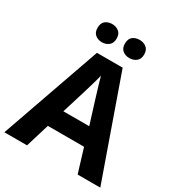

<svg xmlns="http://www.w3.org/2000/svg" viewBox="-211 -1058 1112 1196"><g transform="rotate(30 345.0 -460.0)"><path d="M526.9 0 475.1 -169.9H214.8L163.1 0H0L252 -716.8H437L689.9 0ZM439 -296.9 387.2 -462.9Q382.3 -479.5 374.3 -505.6Q366.2 -531.7 358.2 -558.8Q350.1 -585.9 345.2 -606Q340.3 -585.9 331.8 -556.4Q323.2 -526.9 315.4 -500.5Q307.6 -474.1 304.2 -462.9L252.9 -296.9ZM177.2 -854Q177.2 -888.7 197 -904.3Q216.8 -919.9 245.1 -919.9Q272.9 -919.9 293.5 -904.3Q314 -888.7 314 -854Q314 -821.3 293.5 -805.2Q272.9 -789.1 245.1 -789.1Q216.8 -789.1 197 -805.2Q177.2 -821.3 177.2 -854ZM374 -854Q374 -888.7 393.8 -904.3Q413.6 -919.9 442.9 -919.9Q470.7 -919.9 491.5 -904.3Q512.2 -888.7 512.2 -854Q512.2 -821.3 491.5 -805.2Q470.7 -789.1 442.9 -789.1Q413.6 -789.1 393.8 -805.2Q374 -821.3 374 -854Z"/></g></svg>

Font: Wonky
Style: Regular
Weight: 400
Designer: Monotype Design Team
Foundry: Monotype Imaging Inc.
Version: Version 3.000